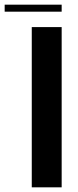

<svg xmlns="http://www.w3.org/2000/svg" viewBox="-86 -802 334 822"><path d="M-66 -752V-782H178V-752ZM50 0V-686H178V0Z"/></svg>

Font: AXENEO7
Style: Regular
Weight: 400
Designer: Hector Gatti, Simon Guibord
Foundry: Omnibus-Type, Jean-Christophe Thérien
Version: Version 1.000